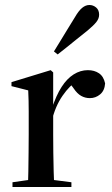

<svg xmlns="http://www.w3.org/2000/svg" viewBox="-20 -749 448 769"><path d="M30 0V-19L121 -32H165L266 -19V0ZM91 0Q93 -24 93.5 -61.5Q94 -99 94.5 -138.5Q95 -178 95 -211V-249Q95 -279 95 -302Q95 -325 94.5 -345.5Q94 -366 93 -387L26 -404V-420L183 -468L193 -459V-317V-314V-211Q193 -178 193.5 -138.5Q194 -99 195 -61.5Q196 -24 198 0ZM187 -263 174 -315H188Q205 -367 226.5 -400.5Q248 -434 275 -451Q302 -468 332 -468Q358 -468 376.5 -455.5Q395 -443 401 -415Q399 -386 381 -371Q363 -356 340 -356Q321 -356 305 -365Q289 -374 275 -395L255 -422L288 -423Q260 -408 230.5 -365.5Q201 -323 187 -263ZM196 -543Q207 -561 220 -582Q233 -603 248 -628Q263 -653 280 -680Q295 -706 309 -717.5Q323 -729 338 -729Q353 -729 365 -719Q377 -709 377 -690Q377 -675 366 -661Q355 -647 331 -627Q307 -608 286 -591Q265 -574 247 -559.5Q229 -545 211 -531Z"/></svg>

Font: Source Serif 4 60pt SemiBold
Style: Regular
Weight: 600
Version: Version 4.004;hotconv 1.0.116;makeotfexe 2.5.65601